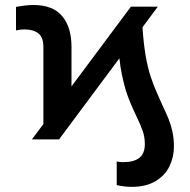

<svg xmlns="http://www.w3.org/2000/svg" viewBox="-20 -557 759 767"><path d="M107.4 0 153.3 -61.5V-370.1Q153.3 -407.7 133.3 -423.6Q113.3 -439.5 78.1 -439.5Q59.6 -439.5 43.9 -435.5V-529.3Q58.1 -532.2 77.9 -534.7Q97.7 -537.1 112.3 -537.1Q191.9 -537.1 228.8 -492.2Q265.6 -447.3 265.6 -370.1V-211.9L502.9 -530.3H610.4L549.3 -448.2Q557.1 -323.2 583 -248Q591.8 -221.2 604 -192.9Q616.2 -164.6 627 -140.6Q643.6 -106 653.1 -82.5Q662.6 -59.1 668.7 -31.5Q674.8 -3.9 674.8 28.3Q674.8 70.3 657.2 106.9Q639.6 143.6 601.6 166.5Q563.5 189.5 505.9 189.5Q479 189.5 446.3 182.6V87.9Q458 90.8 470.7 90.8Q515.6 90.8 537.1 73.2Q558.6 55.7 558.6 18.6Q558.6 -8.8 550.3 -33.2Q542 -57.6 524.4 -93.8Q498 -148.4 482.4 -196.3Q473.6 -227.1 467.3 -257.1Q460.9 -287.1 457 -324.2L215.8 0Z"/></svg>

Font: Pretendard Std SemiBold
Style: Regular
Weight: 600
Designer: Base glyphs from Inter by Rasmus Andersson; Hangeul glyphs from Noto Sans CJK(Source Han Sans) by Jang Soo-young and Kan
Foundry: Kil Hyung-jin
Version: Version 1.309